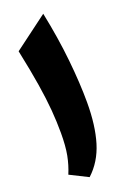

<svg xmlns="http://www.w3.org/2000/svg" viewBox="-155 -857 619 918"><g transform="rotate(-20 154.5 -398.0)"><path d="M192.4 -802.7Q219.7 -670.4 232.2 -549.8Q244.6 -429.2 244.6 -333Q244.6 -215.8 219.2 -131.8Q193.8 -47.9 133.8 7.3L42 -38.6Q59.6 -80.6 68.4 -126.2Q77.1 -171.9 77.1 -238.3Q77.1 -294.4 72.3 -354.2Q67.4 -414.1 55.2 -490.7Q43 -567.4 20.5 -674.3Z"/></g></svg>

Font: Pinar ExtraBold
Style: Regular
Weight: 800
Designer: Amin Abedi
Version: Version 3.000